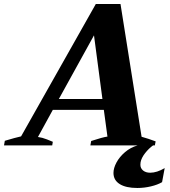

<svg xmlns="http://www.w3.org/2000/svg" viewBox="-61 -724 844 956"><path d="M759 113 746 183Q724 196 690.5 204Q657 212 623 212Q566 212 535 192.5Q504 173 504 137Q504 113 519 85Q534 57 561.5 33.5Q589 10 624 0H389L393 -22Q451 -41 474 -44L456 -177H202L128 -42Q150 -39 172.5 -30Q195 -21 202 -18L199 0H-41L-37 -23Q-13 -30 10 -36.5Q33 -43 44 -45L416 -704H539L644 -43Q680 -33 714 -20L710 0H701Q680 15 661.5 38.5Q643 62 639 84Q638 88 638 96Q638 114 651.5 125Q665 136 687 136Q720 136 759 113ZM449 -231 407 -548 232 -231Z"/></svg>

Font: Trirong ExtraBold
Style: Italic
Weight: 800
Italic angle: -12°
Designer: Katatrad Team
Foundry: CadsonDemak
Version: Version 1.001